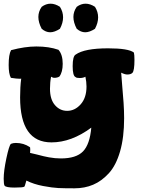

<svg xmlns="http://www.w3.org/2000/svg" viewBox="-35 -762 768 1041"><path d="M-15 207Q-15 165 -0.5 96.5Q14 28 24 18Q36 13 51 13Q94 13 127 36Q129 36 129 51Q129 61 128 67Q142 70 166 76Q190 82 201.5 85Q213 88 230.5 91Q248 94 263 95.5Q278 97 295 97Q378 97 415 59Q452 21 460 -70Q352 10 244 10Q74 10 74 -234Q74 -290 80 -336Q79 -335 71 -335Q56 -335 24 -340Q12 -361 12 -410Q12 -467 25 -490Q100 -510 162 -510Q231 -510 282 -492Q305 -466 305 -416Q305 -371 287 -347Q276 -340 259 -340Q254 -340 252 -341Q250 -342 247.5 -343.5Q245 -345 242 -346Q236 -316 236 -281Q236 -223 263 -192Q290 -161 329 -161Q371 -161 402.5 -196.5Q434 -232 434 -293Q434 -318 428 -346Q416 -339 397 -339Q379 -339 375 -344Q359 -350 359 -403Q359 -457 375 -466Q423 -500 551 -500Q662 -500 691 -477Q694 -465 694 -437Q694 -379 683 -367Q674 -358 655 -358Q642 -358 622 -368Q623 -346 627.5 -298Q632 -250 635 -205Q638 -160 638 -121Q638 -17 616 59Q594 135 555 177.5Q516 220 470 239.5Q424 259 369 259Q313 259 281 257.5Q249 256 198.5 246.5Q148 237 108 217Q99 250 97 250Q91 255 44 255Q-1 255 -10 245Q-15 237 -15 207ZM173 -670Q173 -699 191 -725Q214 -742 239 -742Q264 -742 290 -725Q307 -698 307 -668Q307 -638 290 -606Q261 -587 237 -587Q213 -587 191 -606Q173 -640 173 -670ZM363 -670Q363 -699 381 -725Q404 -742 429 -742Q454 -742 480 -725Q497 -698 497 -668Q497 -638 480 -606Q451 -587 427 -587Q403 -587 381 -606Q363 -640 363 -670Z"/></svg>

Font: Gorditas
Style: Bold
Weight: 700
Designer: Gustavo Dipre (gbrenda1987@gmail.com)
Foundry: Gustavo Dipre (gbrenda1987@gmail.com)
Version: Version 001.001